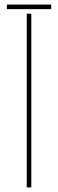

<svg xmlns="http://www.w3.org/2000/svg" viewBox="-20 -820 254 840"><path d="M10 -780V-800H204V-780ZM97 0V-760H117V0Z"/></svg>

Font: Big Shoulders Stencil Display Thin
Style: Regular
Weight: 100
Designer: Patric King
Foundry: XO Type Co
Version: Version 1.000